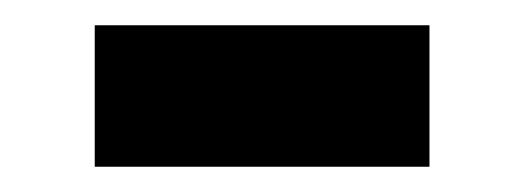

<svg xmlns="http://www.w3.org/2000/svg" viewBox="-20 -383 415 152"><path d="M55 -363H320V-251H55Z"/></svg>

Font: Alexandria
Style: Bold
Weight: 700
Designer: Mohamed Gaber
Foundry: Kief Type Foundry
Version: Version 5.100